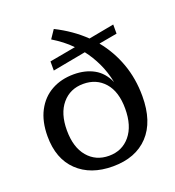

<svg xmlns="http://www.w3.org/2000/svg" viewBox="-138 -869 902 987"><g transform="rotate(-20 313.0 -375.0)"><path d="M312 9Q191 9 119.5 -59.5Q48 -128 48 -251Q48 -332 78 -389Q108 -446 161 -475.5Q214 -505 283 -505Q346 -505 393 -479Q440 -453 465 -396Q453 -455 430 -503.5Q407 -552 376 -592L194 -558V-608L337 -634Q315 -657 289.5 -676.5Q264 -696 236 -713L267 -759Q357 -714 423 -650L562 -676V-626L462 -608Q517 -541 547 -458Q577 -375 577 -279Q577 -140 507 -65.5Q437 9 312 9ZM152 -246Q152 -153 196 -101Q240 -49 312 -49Q384 -49 428 -102Q472 -155 472 -249Q472 -342 428 -392Q384 -442 312 -442Q240 -442 196 -390Q152 -338 152 -246Z"/></g></svg>

Font: Montagu Slab 16pt
Style: Regular
Weight: 400
Designer: Florian Karsten
Foundry: Florian Karsten
Version: Version 1.000; ttfautohint (v1.8.3)